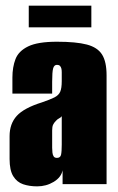

<svg xmlns="http://www.w3.org/2000/svg" viewBox="-20 -653 418 681"><path d="M112 8Q84 8 62 0.5Q40 -7 27 -28Q14 -49 14 -89V-170Q14 -214 39.5 -242Q65 -270 129 -290Q158 -300 173 -307.5Q188 -315 193.5 -327.5Q199 -340 199 -365V-397Q199 -405 197.5 -410.5Q196 -416 192.5 -419.5Q189 -423 182 -423Q172 -423 168.5 -410.5Q165 -398 165 -363V-321H24V-378Q24 -415 35 -443.5Q46 -472 80 -488.5Q114 -505 182 -505Q250 -505 288 -495Q326 -485 342 -459.5Q358 -434 358 -386V0H202V-49Q197 -24 170.5 -8Q144 8 112 8ZM182 -93Q194 -93 196.5 -104Q199 -115 199 -140V-241Q197 -237 190 -233.5Q183 -230 178 -224Q171 -217 168 -210Q165 -203 165 -190V-129Q165 -120 166 -111.5Q167 -103 170.5 -98Q174 -93 182 -93ZM82 -556V-633H304V-556Z"/></svg>

Font: Alumni Sans Thin Black
Style: Regular
Weight: 900
Version: Version 1.018